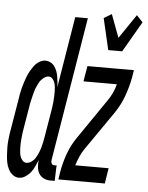

<svg xmlns="http://www.w3.org/2000/svg" viewBox="-76 -813 667 865"><g transform="rotate(5 257.0 -380.0)"><path d="M43 8Q27 8 14.5 -1.5Q2 -11 -5.5 -25.5Q-13 -40 -16 -55.5Q-19 -71 -20 -87Q-21 -103 -21.5 -119.5Q-22 -136 -20.5 -152.5Q-19 -169 -16.5 -186Q-14 -203 -11 -219L9 -339Q11 -353 13.5 -367Q16 -381 19.5 -394.5Q23 -408 27.5 -422Q32 -436 37 -449Q42 -462 49.5 -475Q57 -488 66 -500Q75 -512 88.5 -520Q102 -528 115 -528Q127 -528 138 -522.5Q149 -517 156 -507.5Q163 -498 167.5 -486.5Q172 -475 174 -463Q176 -451 177.5 -438.5Q179 -426 179 -413L232 -735H289L182 -86Q180 -77 183.5 -69.5Q187 -62 195 -62H207L206 -52L204 8H183Q167 8 153.5 1Q140 -6 132.5 -18.5Q125 -31 123.5 -47Q122 -63 124 -79Q118 -65 111.5 -50.5Q105 -36 95.5 -23.5Q86 -11 71.5 -1.5Q57 8 43 8ZM70 -62Q82 -62 93 -70Q104 -78 110.5 -89Q117 -100 122 -111.5Q127 -123 130.5 -135Q134 -147 136.5 -158.5Q139 -170 141 -182L161 -302Q163 -313 164.5 -324Q166 -335 167 -346Q168 -357 168.5 -368Q169 -379 169 -389.5Q169 -400 168 -411Q167 -422 164 -431.5Q161 -441 154 -449.5Q147 -458 136 -458Q127 -458 118 -452Q109 -446 102.5 -438.5Q96 -431 91.5 -421.5Q87 -412 83 -403Q79 -394 76.5 -384.5Q74 -375 71.5 -365.5Q69 -356 67 -346.5Q65 -337 63 -328L43 -208Q41 -198 40 -187.5Q39 -177 38 -166.5Q37 -156 36.5 -145.5Q36 -135 36.5 -125Q37 -115 38 -105Q39 -95 42.5 -86Q46 -77 53 -69.5Q60 -62 70 -62ZM393 -600 360 -742 395 -763 434 -659 508 -768 536 -738 456 -600ZM220 0 225 -33Q232 -75 247 -117Q262 -159 288 -196L408 -371Q421 -389 430.5 -409Q440 -429 445 -450H294L306 -520H516L511 -488Q503 -445 488 -403Q473 -361 448 -324L327 -149Q314 -131 305.5 -111Q297 -91 290 -70H441L430 0Z"/></g></svg>

Font: Iosevka Term Curly
Style: Italic
Weight: 400
Italic angle: -9°
Designer: Belleve Invis
Foundry: Belleve Invis
Version: Version 32.3.0